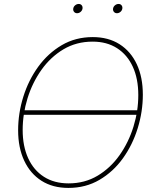

<svg xmlns="http://www.w3.org/2000/svg" viewBox="-20 -921 766 951"><path d="M668 -375 664.1 -352.5H90.8L94.7 -375ZM318.8 9.8Q241.2 9.8 185.5 -25.6Q129.9 -61 99.9 -125.2Q69.8 -189.5 69.8 -275.4Q69.8 -359.9 95.5 -441.9Q121.1 -523.9 169.4 -590.6Q217.8 -657.2 285.9 -697.3Q354 -737.3 439.5 -737.3Q516.6 -737.3 572.3 -701.9Q627.9 -666.5 657.7 -602.5Q687.5 -538.6 687.5 -452.1Q687.5 -368.2 662.1 -285.9Q636.7 -203.6 588.9 -137Q541 -70.3 472.9 -30.3Q404.8 9.8 318.8 9.8ZM319.8 -12.7Q399.9 -12.7 463.6 -50.8Q527.3 -88.9 572.3 -152.6Q617.2 -216.3 641.1 -293.7Q665 -371.1 665 -450.2Q665 -530.8 637.9 -590.1Q610.8 -649.4 560.1 -682.1Q509.3 -714.8 439 -714.8Q358.4 -714.8 294.4 -676.8Q230.5 -638.7 185.3 -575Q140.1 -511.2 116.2 -433.6Q92.3 -356 92.3 -276.9Q92.3 -197.3 119.4 -137.7Q146.5 -78.1 197.5 -45.4Q248.5 -12.7 319.8 -12.7ZM559.1 -855.5Q549.8 -855.5 544.2 -862.3Q538.6 -869.1 540 -878.4Q541.5 -888.2 549.6 -894.8Q557.6 -901.4 567.4 -901.4Q576.7 -901.4 582 -894.8Q587.4 -888.2 585.9 -878.4Q584.5 -869.1 576.7 -862.3Q568.8 -855.5 559.1 -855.5ZM361.8 -855.5Q352.5 -855.5 346.9 -862.3Q341.3 -869.1 342.8 -878.4Q344.2 -888.2 352.3 -894.8Q360.4 -901.4 370.1 -901.4Q379.4 -901.4 384.8 -894.8Q390.1 -888.2 388.7 -878.4Q387.2 -869.1 379.4 -862.3Q371.6 -855.5 361.8 -855.5Z"/></svg>

Font: Inter 20pt Thin
Style: Italic
Weight: 250
Italic angle: -9.3988°
Version: Version 4.001;git-66647c0bb